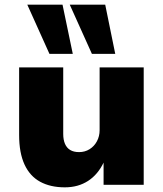

<svg xmlns="http://www.w3.org/2000/svg" viewBox="-20 -792 700 823"><path d="M258 11Q196 11 152 -13Q108 -37 85 -87Q62 -137 62 -213V-503H251V-218Q251 -193 258.5 -175.5Q266 -158 281 -149Q296 -140 319 -140Q344 -140 364 -152.5Q384 -165 395.5 -186.5Q407 -208 407 -234V-503H596V0H424V-97H425Q400 -44 357.5 -16.5Q315 11 258 11ZM374 -561 279 -772H431L474 -561ZM192 -561 97 -772H248L292 -561Z"/></svg>

Font: Nunito Sans 8pt Black
Style: Regular
Weight: 900
Version: Version 3.101;gftools[0.9.27]